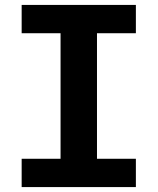

<svg xmlns="http://www.w3.org/2000/svg" viewBox="-20 -760 640 780"><path d="M68 -115H226V-625H68V-740H532V-625H374V-115H532V0H68Z"/></svg>

Font: iA Writer Duo V
Style: Regular
Weight: 400
Designer: Mike Abbink, Paul van der Laan, Pieter van Rosmalen, Oliver Reichenstein
Foundry: Information Architects Inc.
Version: Version 2.000